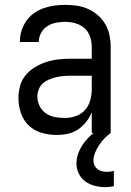

<svg xmlns="http://www.w3.org/2000/svg" viewBox="-20 -548 540 791"><path d="M214 8Q183 8 152.5 -0.5Q122 -9 99.5 -30Q77 -51 66.5 -81.5Q56 -112 56 -143Q56 -168 62.5 -193Q69 -218 85 -237.5Q101 -257 123 -270.5Q145 -284 169 -292Q193 -300 218 -303Q243 -306 269 -306H358V-355Q358 -376 351 -397Q344 -418 328 -432Q312 -446 291 -452Q270 -458 249 -458Q230 -458 211 -454.5Q192 -451 175.5 -440.5Q159 -430 149.5 -413Q140 -396 140 -377V-375H62V-378Q62 -401 69 -422.5Q76 -444 89 -462.5Q102 -481 120.5 -494Q139 -507 160.5 -514.5Q182 -522 204 -525Q226 -528 249 -528Q273 -528 297 -524.5Q321 -521 343 -511Q365 -501 383.5 -485Q402 -469 414 -448Q426 -427 431 -403Q436 -379 436 -355V0H358V-86Q350 -65 335.5 -46.5Q321 -28 302 -15Q283 -2 260 3Q237 8 214 8ZM246 -62Q269 -62 291.5 -69.5Q314 -77 329.5 -94Q345 -111 351.5 -134Q358 -157 358 -180V-236H269Q254 -236 239 -234.5Q224 -233 209.5 -229.5Q195 -226 181 -220Q167 -214 156 -204Q145 -194 139.5 -179.5Q134 -165 134 -150Q134 -130 143 -111.5Q152 -93 168.5 -81.5Q185 -70 205 -66Q225 -62 246 -62ZM414 223Q392 223 370.5 217.5Q349 212 331.5 199.5Q314 187 304.5 167Q295 147 295 126Q295 97 308 70.5Q321 44 340.5 23Q360 2 384.5 -13.5Q409 -29 436 -40V0Q422 10 410 22.5Q398 35 388.5 49.5Q379 64 372 80.5Q365 97 365 114Q365 124 369.5 133.5Q374 143 382 149Q390 155 400 157.5Q410 160 420 160Q427 160 434.5 159Q442 158 449 156V219Q440 221 431 222Q422 223 414 223Z"/></svg>

Font: Iosevka
Style: Regular
Weight: 400
Monospace: yes
Designer: Belleve Invis
Foundry: Belleve Invis
Version: Version 33.2.3; ttfautohint (v1.8.4)